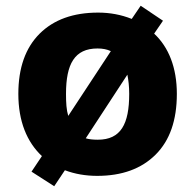

<svg xmlns="http://www.w3.org/2000/svg" viewBox="-20 -603 680 669"><path d="M596.2 -275.9C596.2 -367.2 567.9 -438.5 517.1 -485.8L547.9 -530.8L470.2 -583L439 -537.1C402.3 -551.8 363.3 -559.1 321.8 -559.1C235.4 -559.1 167.5 -534.7 118.2 -485.8C68.8 -436.5 43.9 -366.7 43.9 -275.9C43.9 -180.2 73.7 -108.4 126 -59.1L89.8 -4.9L168.9 45.9L206.1 -9.8C241.2 3.4 278.8 9.8 318.8 9.8C405.3 9.8 473.1 -15.1 522.5 -64.5C571.8 -113.8 596.2 -184.1 596.2 -275.9ZM210 -275.9C210 -379.9 239.7 -434.1 319.8 -434.1C337.4 -434.1 353 -431.2 366.2 -424.8L217.8 -199.2C211.4 -220.2 210 -245.1 210 -275.9ZM430.2 -275.9C430.2 -170.4 400.9 -116.2 320.8 -116.2C304.2 -116.2 290 -117.7 278.8 -121.1L423.8 -342.8C427.7 -323.2 430.2 -301.3 430.2 -275.9Z"/></svg>

Font: Noto Reveo Sans
Style: Regular
Weight: 800
Designer: Monotype Design Team
Foundry: Monotype Imaging Inc.
Version: Version 2.007